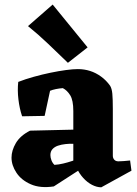

<svg xmlns="http://www.w3.org/2000/svg" viewBox="-20 -805 602 842"><path d="M424 16.5Q404 16.2 383.5 5.6Q363 -5 345.2 -24.4Q327.5 -43.8 315.8 -69.5L301.5 -75.2V-318.2Q301.5 -365.2 287.9 -387.2Q274.2 -409.2 255.5 -418.5Q241 -417.5 225.4 -414.4Q209.8 -411.2 199.5 -406.8L175.8 -296.8L77 -295Q65.5 -329 60.8 -368.9Q56 -408.8 60 -445.8Q91.2 -458 128 -468.2Q164.8 -478.5 201.1 -486Q237.5 -493.5 269.2 -497.8Q301 -502 321.2 -502Q349.2 -502 374.9 -493.9Q400.5 -485.8 423.2 -469.2Q446 -452.8 462.8 -429Q470.5 -416.8 472.6 -394Q474.8 -371.2 474.8 -326.5V-122Q474.8 -111.8 481.1 -104.6Q487.5 -97.5 499.2 -97.5Q511 -97.5 522.8 -98.6Q534.5 -99.8 550.5 -101.2L556.5 -56.5ZM216 12.5Q156.5 21.5 114.9 3.1Q73.2 -15.2 51.9 -47.8Q30.5 -80.2 30.5 -113.8Q30.5 -145 49.6 -177.6Q68.8 -210.2 111.8 -232L333.2 -237.2L332.2 -174.2L304.2 -174.5Q286 -175.2 267.5 -173.2Q249 -171.2 234.1 -166.1Q219.2 -161 210.1 -150.9Q201 -140.8 201 -125Q201 -114.2 205.6 -102.1Q210.2 -90 218.8 -82Q238 -83.2 257.4 -87.9Q276.8 -92.5 295 -98.6Q313.2 -104.8 326 -108.8L338.8 -66.8ZM277.8 -529.5Q235.8 -570.2 191.8 -612.2Q147.8 -654.2 102.8 -690.5L211 -785L364.2 -597.2Z"/></svg>

Font: Eczar
Style: Regular
Weight: 400
Designer: Vaibhav Singh
Foundry: Rosetta Type Foundry
Version: Version 2.000